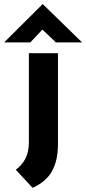

<svg xmlns="http://www.w3.org/2000/svg" viewBox="-56 -693 415 924"><path d="M101 211 20 124Q50 102 66.5 70Q83 38 83 -8V-437H223V0Q223 78 195 129.5Q167 181 101 211ZM213 -489 135 -563 169 -573 90 -489H-36L149 -673H150L339 -489Z"/></svg>

Font: Josefin Sans Thin
Style: Bold
Weight: 700
Version: Version 2.000